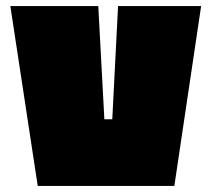

<svg xmlns="http://www.w3.org/2000/svg" viewBox="-20 -611 695 631"><path d="M323 -219H349L368 -591H641L553 0H104L14 -591H303Z"/></svg>

Font: Erica One
Style: Regular
Weight: 400
Designer: Miguel Hernandez
Foundry: Miguel Hernandez
Version: Version 1.003